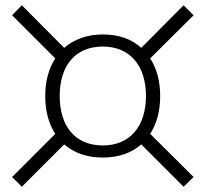

<svg xmlns="http://www.w3.org/2000/svg" viewBox="-20 -699 782 730"><path d="M678 11 716 -26 551 -190C576 -229 589 -277 589 -334C589 -391 576 -438 551 -477L716 -641L678 -679L517 -517C480 -551 431 -568 371 -568C310 -568 261 -549 224 -517L63 -679L26 -641L190 -477C165 -438 152 -390 152 -334C152 -277 165 -229 190 -190L26 -26L63 11L224 -150C261 -118 310 -100 371 -100C431 -100 481 -118 517 -150ZM371 -146C264 -146 207 -221 207 -334C207 -447 264 -522 371 -522C476 -522 535 -447 535 -334C535 -221 476 -146 371 -146Z"/></svg>

Font: Gantari Light
Style: Regular
Weight: 300
Designer: Anugrah Pasau
Foundry: Lafontype
Version: Version 1.000